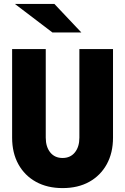

<svg xmlns="http://www.w3.org/2000/svg" viewBox="-20 -951 640 982"><path d="M300 11Q222 11 164 -21Q106 -53 74 -111Q42 -169 42 -247V-700H214V-247Q214 -200 237 -171.5Q260 -143 300 -143Q340 -143 363 -171.5Q386 -200 386 -247V-700H558V-247Q558 -169 526 -111Q494 -53 436.5 -21Q379 11 300 11ZM248 -785 56 -931H258L396 -785Z"/></svg>

Font: Red Hat Mono
Style: Regular
Weight: 300
Monospace: yes
Designer: Pentagram, MCKL
Foundry: Pentagram, MCKL
Version: Version 1.023